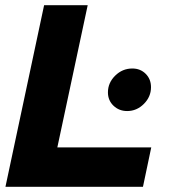

<svg xmlns="http://www.w3.org/2000/svg" viewBox="-20 -720 674 740"><path d="M1 0 150 -700H318L201 -152H563L531 0ZM470 -292Q439 -292 417.5 -312.5Q396 -333 396 -364Q396 -401 424 -428.5Q452 -456 490 -456Q521 -456 541.5 -435.5Q562 -415 562 -384Q562 -347 534.5 -319.5Q507 -292 470 -292Z"/></svg>

Font: Red Hat Display Black
Style: Italic
Weight: 900
Italic angle: -12°
Designer: Pentagram / MCKL
Foundry: Pentagram / MCKL
Version: Version 1.003; Red Hat Display Black Italic